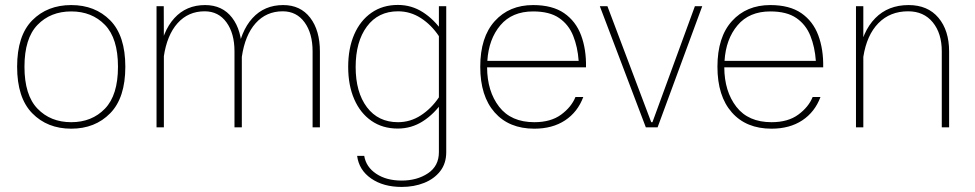

<svg xmlns="http://www.w3.org/2000/svg" viewBox="-20 -508 3889 766"><path d="M264.2 -462.4Q346.7 -462.4 398.7 -408.7Q450.7 -355 450.7 -241.7Q450.7 -128.4 398.7 -74.5Q346.7 -20.5 264.2 -20.5Q181.6 -20.5 129.6 -74.5Q77.6 -128.4 77.6 -241.7Q77.6 -355 129.6 -408.7Q181.6 -462.4 264.2 -462.4ZM264.2 -487.8Q168.9 -487.8 108.6 -426.8Q48.3 -365.7 48.3 -241.7Q48.3 -117.7 108.6 -56.2Q168.9 5.4 264.2 5.4Q359.4 5.4 419.7 -56.2Q480 -117.7 480 -241.7Q480 -365.7 419.7 -426.8Q359.4 -487.8 264.2 -487.8Z M604.5 -483.4V0H633.8V-332L633.3 -483.4ZM944.8 -302.2Q944.8 -386.7 906 -437.3Q867.2 -487.8 798.3 -487.8Q723.1 -487.8 675.5 -435.5Q627.9 -383.3 613.8 -285.6L633.3 -281.2Q646 -368.2 688.5 -415.5Q731 -462.9 796.4 -462.9Q851.6 -462.9 883.5 -418.9Q915.5 -375 915.5 -303.2V0H944.8ZM1256.3 -302.2Q1256.3 -386.7 1217.5 -437.3Q1178.7 -487.8 1109.9 -487.8Q1034.7 -487.8 987.1 -435.5Q939.5 -383.3 925.3 -285.6L944.8 -281.2Q957.5 -368.2 1000 -415.5Q1042.5 -462.9 1107.9 -462.9Q1163.1 -462.9 1195.1 -418.9Q1227.1 -375 1227.1 -303.2V0H1256.3Z M1582.5 237.8Q1631.8 237.8 1672.1 221.7Q1712.4 205.6 1736.3 174.8Q1760.3 144 1760.3 99.1V-483.4H1731V-391.6V99.1Q1731 154.3 1687.5 183.3Q1644 212.4 1582.5 212.4Q1521.5 212.4 1481 185.3Q1440.4 158.2 1433.1 113.8H1404.8Q1412.1 170.4 1460.7 204.1Q1509.3 237.8 1582.5 237.8ZM1369.1 -241.2Q1369.1 -167.5 1393.3 -112.1Q1417.5 -56.6 1461.9 -25.9Q1506.3 4.9 1566.9 4.9Q1621.6 4.9 1667 -24.2Q1712.4 -53.2 1746.6 -103L1731 -119.6Q1701.2 -75.2 1659.2 -47.9Q1617.2 -20.5 1567.9 -20.5Q1488.8 -20.5 1443.8 -80.3Q1398.9 -140.1 1398.9 -240.7Q1398.9 -341.8 1443.8 -402.3Q1488.8 -462.9 1567.9 -462.9Q1617.2 -462.9 1659.2 -435.8Q1701.2 -408.7 1731 -363.8L1746.6 -380.4Q1712.4 -430.2 1667.2 -459.2Q1622.1 -488.3 1567.4 -488.3Q1506.8 -488.3 1462.2 -457.3Q1417.5 -426.3 1393.3 -370.8Q1369.1 -315.4 1369.1 -241.2Z M1923.3 -239.3H2317.9Q2319.3 -311 2298.3 -367.2Q2277.3 -423.3 2230.5 -455.6Q2183.6 -487.8 2106.9 -487.8Q2011.7 -487.8 1953.9 -423.8Q1896 -359.9 1896 -241.7Q1896 -124.5 1953.4 -59.6Q2010.7 5.4 2111.8 5.4Q2184.1 5.4 2234.4 -27.8Q2284.7 -61 2307.1 -121.1H2275.9Q2259.8 -81.1 2218.8 -50.8Q2177.7 -20.5 2111.8 -20.5Q2019 -20.5 1971.4 -82Q1923.8 -143.6 1923.3 -239.3ZM1924.3 -265.1Q1929.7 -352.1 1976.3 -407.2Q2022.9 -462.4 2106.9 -462.4Q2172.9 -462.4 2210.9 -436Q2249 -409.7 2266.8 -365Q2284.7 -320.3 2288.6 -265.1Z M2583 -20.5H2578.1L2403.3 -483.4H2373L2556.6 0H2603.5L2781.7 -483.4H2752.4Z M2869.6 -239.3H3264.2Q3265.6 -311 3244.6 -367.2Q3223.6 -423.3 3176.8 -455.6Q3129.9 -487.8 3053.2 -487.8Q2958 -487.8 2900.1 -423.8Q2842.3 -359.9 2842.3 -241.7Q2842.3 -124.5 2899.7 -59.6Q2957 5.4 3058.1 5.4Q3130.4 5.4 3180.7 -27.8Q3231 -61 3253.4 -121.1H3222.2Q3206.1 -81.1 3165 -50.8Q3124 -20.5 3058.1 -20.5Q2965.3 -20.5 2917.7 -82Q2870.1 -143.6 2869.6 -239.3ZM2870.6 -265.1Q2876 -352.1 2922.6 -407.2Q2969.2 -462.4 3053.2 -462.4Q3119.1 -462.4 3157.2 -436Q3195.3 -409.7 3213.1 -365Q3231 -320.3 3234.9 -265.1Z M3424.3 0V-332V-483.4H3395V0ZM3766.6 -302.2Q3766.6 -386.7 3723.9 -437.3Q3681.2 -487.8 3605 -487.8Q3523.4 -487.8 3471.9 -435.5Q3420.4 -383.3 3404.8 -285.6L3424.3 -281.2Q3438 -368.2 3484.4 -415.5Q3530.8 -462.9 3603 -462.9Q3665.5 -462.9 3701.4 -418.9Q3737.3 -375 3737.3 -303.2V0H3766.6Z"/></svg>

Font: Estedad-FD VF
Style: Regular
Weight: 100
Designer: Amin Abedi
Version: Version 7.3